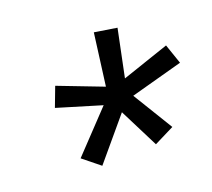

<svg xmlns="http://www.w3.org/2000/svg" viewBox="-80 -924 676 612"><g transform="rotate(-20 258.0 -617.5)"><path d="M171 -413 114 -459 241 -593 92 -638 117 -704 268 -646 291 -822 367 -810 334 -650 493 -704 516 -637 340 -589 423 -453 355 -419 288 -552Z"/></g></svg>

Font: Iosevka Fixed
Style: Italic
Weight: 400
Italic angle: -9°
Monospace: yes
Designer: Belleve Invis
Foundry: Belleve Invis
Version: Version 33.2.4